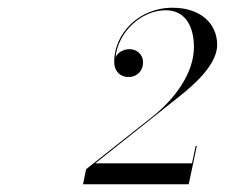

<svg xmlns="http://www.w3.org/2000/svg" viewBox="-20 -933 581 496"><path d="M467.5 -457 488.5 -556H485.5L476 -511H226L426.5 -670.5C461.5 -698.5 541 -757.5 541 -817.5C541 -871.5 498.5 -913 426 -913C336.5 -913 275 -844 275 -774C275 -748 291 -734 312 -734C333 -734 349.5 -748.5 349.5 -772.5C349.5 -793.5 332 -806 314.5 -806C299 -806 284 -797.5 278.5 -785C284.5 -849 344 -906.5 408 -906.5C461.5 -906.5 481 -860.5 481 -811.5C481 -742.5 429.5 -676 375.5 -633L202.5 -496L194.5 -457Z"/></svg>

Font: Bodoni* 36pt
Style: Italic
Weight: 400
Italic angle: -13°
Version: Version 2.3